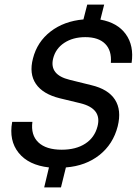

<svg xmlns="http://www.w3.org/2000/svg" viewBox="-20 -745 598 840"><path d="M173.3 75 194.2 -12.5Q105 -22.5 61.7 -76.2Q18.3 -130 33.3 -211.7H121.7Q114.2 -154.2 147.9 -122.1Q181.7 -90 250 -90Q312.5 -90 353.3 -116.7Q394.2 -143.3 406.7 -192.5Q426.7 -270 331.7 -293.3L241.7 -315Q167.5 -333.3 137.1 -377.9Q106.7 -422.5 124.2 -489.2Q142.5 -561.7 201.2 -607.1Q260 -652.5 345 -660L361.7 -725H435.8L419.2 -659.2Q494.2 -645.8 530.4 -595.4Q566.7 -545 555.8 -470H465Q469.2 -524.2 440 -553.3Q410.8 -582.5 353.3 -582.5Q299.2 -582.5 261.2 -557.5Q223.3 -532.5 212.5 -489.2Q195 -417.5 285 -395.8L379.2 -372.5Q453.3 -355 482.9 -309.2Q512.5 -263.3 495 -192.5Q475 -114.2 415 -66.7Q355 -19.2 268.3 -12.5L246.7 75Z"/></svg>

Font: Funnel Sans
Style: Italic
Weight: 400
Italic angle: -14.036°
Version: Version 1.000; Beta; Release 5; Build 24; ttfautohint (v1.8.